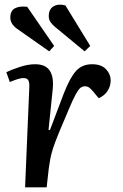

<svg xmlns="http://www.w3.org/2000/svg" viewBox="-20 -799 523 819"><path d="M105 -427Q106 -446 101 -456Q96 -466 80 -466Q61 -466 22 -449L7 -491Q29 -502 64.5 -513.5Q100 -525 130 -525Q174 -525 192 -498Q210 -471 205 -420L187 -245L193 -244L252 -400Q278 -467 304 -496Q330 -525 373 -525Q412 -525 432 -504Q452 -483 452 -455Q452 -432 439 -411.5Q426 -391 401 -380L378 -408Q367 -421 359.5 -426Q352 -431 342 -431Q332 -431 323.5 -424.5Q315 -418 303.5 -397.5Q292 -377 274 -334Q247 -271 230.5 -231Q214 -191 206 -165.5Q198 -140 194.5 -121Q191 -102 188 -80L179 0H87ZM215 -684Q202 -695 195 -705.5Q188 -716 188 -730Q188 -760 208.5 -772Q229 -784 259 -776L365 -603L341 -580ZM53 -676Q24 -697 24 -724Q24 -753 43.5 -763.5Q63 -774 96 -770L211 -603L190 -580Z"/></svg>

Font: Literata 36pt Medium
Style: Italic
Weight: 500
Italic angle: -2°
Designer: Latin by Veronika Burian and Jose Scaglione. Greek by Irene Vlachou. Cyrillic by Vera Evstafieva
Foundry: TypeTogether
Version: Version 3.002